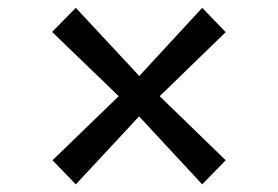

<svg xmlns="http://www.w3.org/2000/svg" viewBox="-20 -565 709 490"><path d="M283 -319.5 113 -483.5 173.5 -545 335.5 -371 496 -545 556 -483 387.5 -319.5 556 -156 496 -94.5 335 -268 173.5 -94.5 114 -156Z"/></svg>

Font: Merriweather 24pt Medium
Style: Regular
Weight: 500
Designer: Eben Sorkin
Foundry: Eben Sorkin
Version: Version 2.100